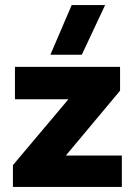

<svg xmlns="http://www.w3.org/2000/svg" viewBox="-20 -738 532 758"><path d="M179 -522 263 -718H395L303 -522ZM31 0V-86L250 -346H39V-474H454V-380L240 -124H461V0Z"/></svg>

Font: Kanit SemiBold
Style: Regular
Weight: 600
Designer: Katatrad Team
Foundry: CadsonDemak
Version: Version 2.000; ttfautohint (v1.8.3)